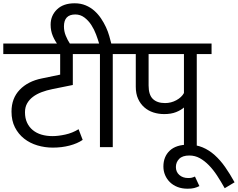

<svg xmlns="http://www.w3.org/2000/svg" viewBox="-30 -895 1447 1168"><path d="M473 -44Q441 -22 393.5 -9.5Q346 3 291 3Q243 3 197.5 -10.5Q152 -24 117 -51.5Q82 -79 61 -120Q40 -161 40 -216Q40 -297 90 -349Q140 -401 225 -418L336 -441V-566H-10V-630H518V-566H413V-378L289 -353Q254 -346 223.5 -334.5Q193 -323 170.5 -306Q148 -289 135 -266Q122 -243 122 -212Q122 -176 134.5 -149Q147 -122 169.5 -103.5Q192 -85 222.5 -76Q253 -67 290 -67Q324 -67 367.5 -76.5Q411 -86 448 -109Z M578 -566H488V-630H573Q566 -654 554.5 -685Q543 -716 525.5 -743Q508 -770 483.5 -788.5Q459 -807 428 -807Q359 -807 359 -734Q359 -705 370 -678Q381 -651 395 -630L347 -591L324 -620Q305 -644 291.5 -675.5Q278 -707 278 -745Q278 -800 316.5 -837.5Q355 -875 424 -875Q461 -875 491 -862.5Q521 -850 544 -829.5Q567 -809 584.5 -783Q602 -757 614.5 -730Q627 -703 634.5 -676.5Q642 -650 647 -630H746V-566H656V0H578Z M1257 -566H1167V0H1089V-241Q1071 -225 1041 -213Q1011 -201 969 -201Q934 -201 903 -211Q872 -221 848 -242Q824 -263 810 -294Q796 -325 796 -367V-566H726V-630H1257ZM874 -375Q874 -318 900 -293Q926 -268 974 -268Q1011 -268 1043 -285.5Q1075 -303 1089 -329V-566H874Z M964 118Q964 58 1002.5 21.5Q1041 -15 1116 -15Q1163 -15 1202.5 1.5Q1242 18 1276 48.5Q1310 79 1339.5 121Q1369 163 1397 214L1337 250Q1314 209 1290.5 173Q1267 137 1240.5 110Q1214 83 1185 67Q1156 51 1122 51Q1080 51 1060 71.5Q1040 92 1040 121Q1040 151 1061 169.5Q1082 188 1115 188Q1128 188 1136.5 186Q1145 184 1156 179L1183 237Q1167 245 1151 249Q1135 253 1111 253Q1077 253 1050 242.5Q1023 232 1004 213.5Q985 195 974.5 170.5Q964 146 964 118Z"/></svg>

Font: Mukta
Style: Regular
Weight: 400
Designer: Girish Dalvi and Yashodeep Gholap
Foundry: Ek Type
Version: Version 2.538;PS 1.001;hotconv 16.6.51;makeotf.lib2.5.65220;